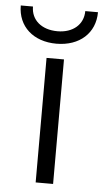

<svg xmlns="http://www.w3.org/2000/svg" viewBox="-101 -734 413 768"><g transform="rotate(5 106.0 -350.0)"><path d="M72 -500V0H142V-500ZM261 -700H210C210 -646 168 -610 106 -610C42 -610 0 -646 0 -700H-49C-49 -616 13 -560 106 -560C199 -560 261 -616 261 -700Z"/></g></svg>

Font: Gully Light
Style: Regular
Weight: 300
Designer: jaikishan Patel
Foundry: MagicType
Version: Version 1.000;Glyphs 3.2 (3242)